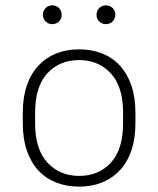

<svg xmlns="http://www.w3.org/2000/svg" viewBox="-20 -690 590 716"><path d="M275 6Q228 6 189 -9.5Q150 -25 122.5 -55Q95 -85 80 -129Q65 -173 65 -230V-270Q65 -327 80 -371Q95 -415 123 -445Q151 -475 189.5 -490.5Q228 -506 275 -506Q322 -506 361 -490.5Q400 -475 427.5 -445Q455 -415 470 -371Q485 -327 485 -270V-230Q485 -173 470 -129Q455 -85 427 -55Q399 -25 360.5 -9.5Q322 6 275 6ZM275 -34Q348 -34 393.5 -83.5Q439 -133 439 -230V-270Q439 -367 393 -416.5Q347 -466 275 -466Q202 -466 156.5 -416.5Q111 -367 111 -270V-230Q111 -133 157 -83.5Q203 -34 275 -34ZM175 -600Q160 -600 150 -610Q140 -620 140 -635Q140 -650 150 -660Q160 -670 175 -670Q190 -670 200 -660Q210 -650 210 -635Q210 -620 200 -610Q190 -600 175 -600ZM375 -600Q360 -600 350 -610Q340 -620 340 -635Q340 -650 350 -660Q360 -670 375 -670Q390 -670 400 -660Q410 -650 410 -635Q410 -620 400 -610Q390 -600 375 -600Z"/></svg>

Font: PT Root UI Light
Style: Regular
Weight: 300
Designer: Vitaly Kuzmin
Foundry: ParaType Ltd.
Version: Version 2.000G